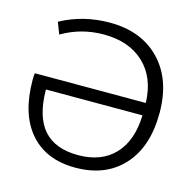

<svg xmlns="http://www.w3.org/2000/svg" viewBox="-109 -848 962 966"><g transform="rotate(15 372.0 -365.0)"><path d="M625 -332H122.1Q123 -191.4 183.1 -123Q243.2 -54.7 363.3 -54.7Q484.4 -54.7 552.7 -127Q621.1 -199.2 625 -332ZM625 -396.5Q621.1 -527.3 543 -601.1Q464.8 -674.8 333 -674.8Q214.8 -674.8 115.2 -616.2L91.8 -676.8Q208 -740.2 346.7 -740.2Q511.7 -740.2 608.4 -639.6Q705.1 -539.1 705.1 -365.2Q705.1 -189.5 614.3 -89.8Q523.4 9.8 365.2 9.8Q213.9 9.8 129.4 -86.9Q44.9 -183.6 44.9 -362.3Q44.9 -377.9 46.9 -396.5Z"/></g></svg>

Font: Gen Shin Gothic Normal
Style: Regular
Weight: 300
Designer: [Source Han Sans]
Ryoko NISHIZUKA  (kana & ideographs); Paul D. Hunt (Latin, Greek & Cyrillic); Wenlong ZHANG  (bopomofo
Version: Version 1.002.20150607